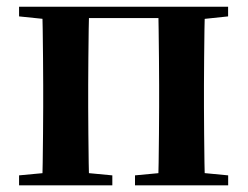

<svg xmlns="http://www.w3.org/2000/svg" viewBox="-20 -556 743 576"><path d="M105.9 0Q107.6 -25.5 108.1 -67.4Q108.6 -109.4 109.1 -154.7Q109.6 -200 109.6 -234.8V-301.2Q109.6 -335.7 109.1 -381Q108.6 -426.4 108.1 -468.7Q107.6 -511 105.9 -535.7H247.6Q246.6 -511 246.1 -468.7Q245.6 -426.4 245.1 -381Q244.6 -335.7 244.6 -301.2V-234.8Q244.6 -200 245.1 -154.7Q245.6 -109.4 246.1 -67.4Q246.6 -25.5 247.6 0ZM454.4 0Q455.4 -25.5 455.9 -67.4Q456.4 -109.4 456.9 -154.7Q457.4 -200 457.4 -234.8V-301.2Q457.4 -335.7 456.9 -381Q456.4 -426.4 455.9 -468.7Q455.4 -511 454.4 -535.7H594.9Q593.9 -511 593.4 -468.7Q592.9 -426.4 592.4 -381Q591.9 -335.7 591.9 -301.2V-234.8Q591.9 -200 592.4 -154.7Q592.9 -109.4 593.4 -67.4Q593.9 -25.5 594.9 0ZM37.2 0V-29.9L147 -40.2H208.6L317 -29.9V0ZM385 0V-29.9L494.5 -40.2H557.1L664.5 -29.9V0ZM37.2 -506.8V-535.7H176.9V-495.5H147ZM525.4 -495.5V-535.7H664.3V-506.8L557.1 -495.5ZM176.9 -501.8V-535.7H525.4V-501.8Z"/></svg>

Font: Noto Serif KR ExtraLight
Style: Regular
Weight: 200
Designer: Ryoko NISHIZUKA 西塚涼子 (kana & ideographs); Frank Grießhammer (Latin, Greek & Cyrillic); Wenlong ZHANG 张文龙 (bopomofo); San
Foundry: Adobe
Version: Version 2.002-H1;hotconv 1.1.0;makeotfexe 2.6.0